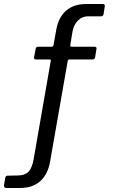

<svg xmlns="http://www.w3.org/2000/svg" viewBox="-102 -762 569 953"><path d="M368 -530Q373 -530 375.5 -527Q378 -524 377 -520L370 -477Q368 -467 357 -467H243Q235 -467 234 -459L147 38Q137 100 99.5 135.5Q62 171 -2 171H-70Q-84 171 -82 157L-76 120Q-75 116 -72 113Q-69 110 -65 110L-15 109Q21 109 39 91Q57 73 65 28L150 -460Q151 -467 144 -467H75Q66 -467 67 -477L75 -520Q75 -524 78.5 -527Q82 -530 88 -530H154Q163 -530 164 -540L177 -613Q188 -676 226 -709Q264 -742 325 -742H408Q420 -742 418 -730L412 -691Q411 -686 407.5 -683.5Q404 -681 399 -681H334Q306 -681 285 -660Q264 -639 258 -606L247 -539Q245 -530 254 -530H368Z"/></svg>

Font: Libre Franklin Thin
Style: Regular
Weight: 400
Version: Version 3.000